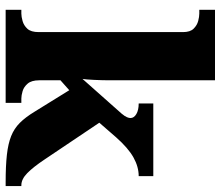

<svg xmlns="http://www.w3.org/2000/svg" viewBox="-72 -728 800 697"><g transform="rotate(90 328.5 -380.0)"><path d="M16 0V-57H30Q41 -57 57 -61.5Q73 -66 85 -79Q97 -92 97 -120V-644Q97 -670 84.5 -682.5Q72 -695 56.5 -699Q41 -703 30 -703H16V-760H272V-378Q272 -352 270.5 -321Q269 -290 267 -279L393 -421Q403 -433 406 -440.5Q409 -448 409 -453Q409 -466 394.5 -474.5Q380 -483 356 -483V-536H620V-483Q586 -483 552 -464Q518 -445 479 -401L426 -340L559 -142Q587 -100 609 -78.5Q631 -57 653 -57H656V0H642Q583 0 542.5 -4.5Q502 -9 474.5 -20Q447 -31 426.5 -51.5Q406 -72 386 -105L308 -231L272 -199V-122Q272 -94 284 -80Q296 -66 311.5 -61.5Q327 -57 338 -57H354V0Z"/></g></svg>

Font: Noto Serif Sinhala ExtraBold
Style: Regular
Weight: 800
Designer: Jelle Bosma - Monotype Design Team
Foundry: Monotype Imaging Inc.
Version: Version 2.007; ttfautohint (v1.8.4.7-5d5b)